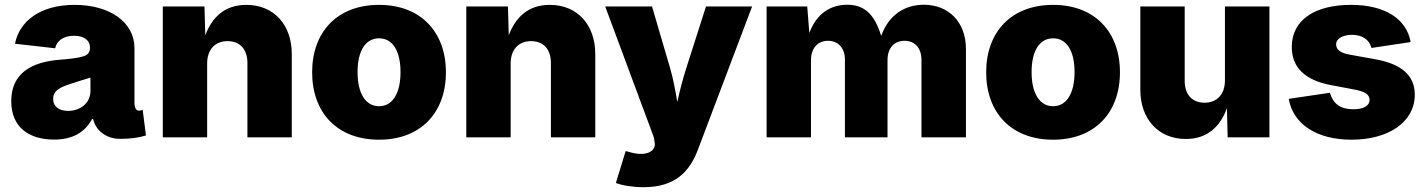

<svg xmlns="http://www.w3.org/2000/svg" viewBox="-20 -573 5950 801"><path d="M205.6 9.3C278.8 9.3 332.5 -17.6 364.3 -76.7H368.2C382.3 -18.6 435.1 6.3 478.5 6.3C524.4 6.3 555.7 2 588.9 -7.8L575.2 -115.2C569.8 -112.3 565.4 -111.3 558.6 -111.3C544.4 -111.3 541 -132.8 541 -141.1V-372.6C541 -480 438.5 -552.7 291.5 -552.7C145 -552.7 60.5 -482.4 42.5 -390.6L210 -371.6C217.3 -405.3 247.6 -423.8 289.1 -423.8C330.1 -423.8 355.5 -405.3 355.5 -373.5C355.5 -345.7 335 -339.8 321.8 -336.4C300.8 -330.6 271 -327.1 228.5 -323.7C116.7 -314.9 26.9 -271 26.9 -150.9C26.9 -42.5 100.6 9.3 205.6 9.3ZM264.2 -110.4C227.5 -110.4 201.7 -127.4 201.7 -161.1C201.7 -192.4 225.6 -207.5 272.9 -222.7C307.6 -233.9 333.5 -242.2 357.4 -249V-193.8C357.4 -142.1 314 -110.4 264.2 -110.4Z M844.2 -308.6C844.2 -366.7 877.9 -401.4 929.2 -401.4C981.4 -401.4 1012.2 -367.2 1012.2 -310.1V0H1197.3V-347.7C1197.3 -468.8 1123 -552.7 1007.8 -552.7C916.5 -552.7 864.3 -500 836.4 -425.8L833 -545.9H659.2V0H844.2Z M1561.5 9.8C1735.8 9.8 1840.3 -103.5 1840.3 -271.5C1840.3 -439 1735.8 -552.7 1561.5 -552.7C1386.2 -552.7 1282.2 -439 1282.2 -271.5C1282.2 -103.5 1386.2 9.8 1561.5 9.8ZM1561.5 -129.9C1504.4 -129.9 1471.7 -184.6 1471.7 -272C1471.7 -360.4 1504.4 -413.1 1561.5 -413.1C1618.2 -413.1 1650.9 -360.4 1650.9 -272C1650.9 -184.6 1618.2 -129.9 1561.5 -129.9Z M2110.4 -308.6C2110.4 -366.7 2144 -401.4 2195.3 -401.4C2247.6 -401.4 2278.3 -367.2 2278.3 -310.1V0H2463.4V-347.7C2463.4 -468.8 2389.2 -552.7 2273.9 -552.7C2182.6 -552.7 2130.4 -500 2102.5 -425.8L2099.1 -545.9H1925.3V0H2110.4Z M2549.3 190.4C2577.6 201.2 2622.1 208 2665.5 208C2796.9 208 2857.4 142.1 2891.1 52.7L3117.7 -545.9H2925.3L2843.3 -289.6C2828.6 -243.2 2816.4 -197.3 2805.7 -147.5C2796.9 -197.3 2789.1 -242.7 2775.4 -289.6L2700.2 -545.9H2504.9L2708 0.5L2710.9 19.5C2718.8 58.1 2676.8 80.1 2613.8 63.5L2590.3 57.1Z M3178.2 0H3363.3V-320.8C3363.3 -372.1 3391.1 -402.8 3434.6 -402.8C3476.6 -402.8 3504.9 -372.6 3504.9 -324.2V0H3682.6V-322.3C3682.6 -371.6 3709.5 -402.8 3753.4 -402.8C3795.9 -402.8 3824.2 -373.5 3824.2 -323.2V0H4009.8V-368.2C4009.8 -481.4 3937.5 -553.2 3834 -553.2C3760.7 -553.2 3689.9 -516.6 3656.2 -423.3C3627.4 -516.6 3584 -553.2 3514.6 -553.2C3448.2 -553.2 3387.7 -519.5 3356.4 -435.5L3347.7 -545.9H3178.2Z M4373.5 9.8C4547.9 9.8 4652.3 -103.5 4652.3 -271.5C4652.3 -439 4547.9 -552.7 4373.5 -552.7C4198.2 -552.7 4094.2 -439 4094.2 -271.5C4094.2 -103.5 4198.2 9.8 4373.5 9.8ZM4373.5 -129.9C4316.4 -129.9 4283.7 -184.6 4283.7 -272C4283.7 -360.4 4316.4 -413.1 4373.5 -413.1C4430.2 -413.1 4462.9 -360.4 4462.9 -272C4462.9 -184.6 4430.2 -129.9 4373.5 -129.9Z M4927.2 6.8C5018.1 6.8 5070.8 -45.9 5098.6 -121.6L5101.6 0H5275.9V-545.9H5090.3V-237.3C5090.3 -179.2 5056.6 -144.5 5005.4 -144.5C4953.1 -144.5 4922.4 -178.7 4922.4 -235.8V-545.9H4737.3V-198.2C4737.3 -77.1 4812 6.8 4927.2 6.8Z M5618.7 9.8C5771.5 9.8 5882.3 -63 5882.3 -178.2C5882.3 -257.8 5828.1 -305.7 5718.3 -325.7L5609.9 -345.2C5566.4 -353 5554.2 -369.6 5554.2 -388.2C5554.2 -412.6 5583 -427.7 5620.1 -427.7C5661.1 -427.7 5692.4 -409.2 5701.7 -373L5865.2 -397.5C5847.7 -494.6 5757.8 -552.7 5616.2 -552.7C5463.9 -552.7 5369.1 -488.8 5369.1 -377C5369.1 -292 5423.8 -238.3 5533.2 -217.8L5629.4 -199.7C5673.3 -191.4 5693.8 -179.2 5693.8 -156.2C5693.8 -131.8 5668.5 -117.2 5626.5 -117.2C5569.8 -117.2 5541 -141.6 5528.3 -186L5356.4 -160.6C5375 -54.2 5473.6 9.8 5618.7 9.8Z"/></svg>

Font: Raveo ExtraBold
Style: Regular
Weight: 800
Designer: Jakub Foglar, Rasmus Andersson (Inter)
Foundry: Jakubfoglar.com
Version: Version 1.100;Glyphs 3.2.3 (3260)